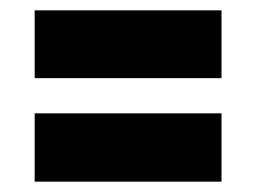

<svg xmlns="http://www.w3.org/2000/svg" viewBox="-20 -500 496 371"><path d="M47 -349V-480H408V-349ZM47 -149V-281H408V-149Z"/></svg>

Font: Bricolage Grotesque 24pt SemiCondensed ExtraBold
Style: Regular
Weight: 800
Width: 4
Designer: Mathieu Triay
Foundry: Atelier Triay
Version: Version 1.001;gftools[0.9.33.dev8+g029e19f]